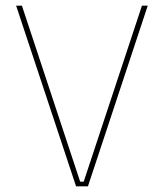

<svg xmlns="http://www.w3.org/2000/svg" viewBox="-20 -659 580 679"><path d="M291 0H249L37 -639H57.5L263.5 -16.5H276L482 -639H502.5Z"/></svg>

Font: Anek Malayalam Thin
Style: Regular
Weight: 250
Version: Version 1.003